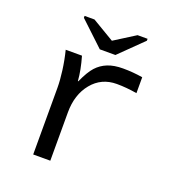

<svg xmlns="http://www.w3.org/2000/svg" viewBox="-129 -820 859 926"><g transform="rotate(20 300.0 -356.5)"><path d="M510.3 -448.2Q455.6 -457.5 406.7 -457.5Q328.1 -457.5 279.8 -398.4Q231.4 -339.4 231.4 -248V0H143.6V-342.3Q143.6 -379.4 137 -429.7Q130.4 -480 118.2 -528.3H201.7Q221.2 -460.9 225.1 -406.2H227.5Q252 -460.9 275.4 -486.6Q298.8 -512.2 331.1 -525.1Q363.3 -538.1 409.7 -538.1Q460.4 -538.1 510.3 -529.8ZM352.1 -586.4H272L147.9 -703.1V-712.9H198.7L312 -645.5H313L419.9 -712.9H471.2V-703.1Z"/></g></svg>

Font: Cousine
Style: Regular
Weight: 400
Monospace: yes
Designer: Steve Matteson
Foundry: Monotype Imaging Inc.
Version: Version 1.21